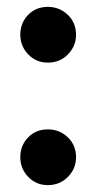

<svg xmlns="http://www.w3.org/2000/svg" viewBox="-20 -523 280 558"><path d="M119 15Q85 15 62 -9Q39 -33 39 -66Q39 -100 61.5 -123.5Q84 -147 119 -147Q153 -147 177 -124Q201 -101 201 -66Q201 -33 177.5 -9Q154 15 119 15ZM119 -341Q85 -341 62 -365Q39 -389 39 -422Q39 -456 61.5 -479.5Q84 -503 119 -503Q153 -503 177 -480Q201 -457 201 -422Q201 -389 177.5 -365Q154 -341 119 -341Z"/></svg>

Font: Trujillo Medium
Style: Regular
Weight: 500
Designer: Fira Sans original fonts by bBox Type GmbH, Carrois Corporate GbR, & Edenspiekermann AG / Changes by Cristiano Sobral
Foundry: Fira Sans original fonts by bBox Type GmbH, Carrois Corporate GbR, & Edenspiekermann AG / Changes by Cristiano Sobral
Version: Version 4.301;October 17, 2021;FontCreator 14.0.0.2814 64-bi